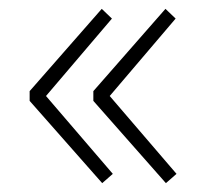

<svg xmlns="http://www.w3.org/2000/svg" viewBox="-20 -495 469 434"><path d="M47 -267V-289L210 -475L233 -453L84 -278L235 -102L211 -81ZM191 -267V-289L354 -475L377 -453L228 -278L379 -102L355 -81Z"/></svg>

Font: SpoqaHanSansJP-Thin
Style: Regular
Weight: 250
Designer: [Source Han Sans]
Ryoko NISHIZUKA  (kana & ideographs); Paul D. Hunt (Latin, Greek & Cyrillic); Wenlong ZHANG  (bopomofo
Foundry: Spoqa (http://bi.spoqa.com)
Version: Version 1.002.20150607